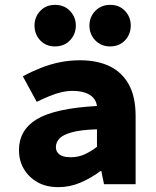

<svg xmlns="http://www.w3.org/2000/svg" viewBox="-20 -758 640 790"><path d="M220 12Q169 12 133 -9Q97 -30 77.5 -64Q58 -98 58 -140Q58 -223 131.5 -267.5Q205 -312 379 -322Q376 -342 364 -355.5Q352 -369 330.5 -376.5Q309 -384 278 -384Q256 -384 232.5 -378.5Q209 -373 184.5 -363Q160 -353 131 -339L74 -444Q111 -464 149 -479Q187 -494 227 -502Q267 -510 309 -510Q380 -510 431 -485.5Q482 -461 510 -410.5Q538 -360 538 -281V0H408L397 -54H393Q356 -26 312 -7Q268 12 220 12ZM271 -111Q303 -111 329.5 -123.5Q356 -136 379 -154V-226Q312 -224 275 -213.5Q238 -203 224 -187.5Q210 -172 210 -153Q210 -139 217.5 -129.5Q225 -120 238.5 -115.5Q252 -111 271 -111ZM206 -567Q169 -567 145.5 -592Q122 -617 122 -653Q122 -688 145.5 -713Q169 -738 207 -738Q244 -738 268 -713Q292 -688 292 -653Q292 -617 268 -592Q244 -567 206 -567ZM433 -567Q396 -567 372 -592Q348 -617 348 -653Q348 -688 372 -713Q396 -738 434 -738Q471 -738 494.5 -713Q518 -688 518 -653Q518 -617 494.5 -592Q471 -567 433 -567Z"/></svg>

Font: Source Code Pro ExtraBold
Style: Regular
Weight: 800
Monospace: yes
Designer: Paul D. Hunt, Teo Tuominen
Foundry: Adobe Systems Incorporated
Version: Version 1.018;hotconv 1.0.116;makeotfexe 2.5.65601